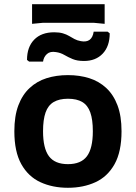

<svg xmlns="http://www.w3.org/2000/svg" viewBox="-20 -878 644 910"><path d="M302 12Q229 12 171.5 -14.5Q114 -41 81 -100Q48 -159 48 -256Q48 -328 67 -378.5Q86 -429 120.5 -461Q155 -493 201 -507.5Q247 -522 302 -522Q357 -522 403 -507.5Q449 -493 483.5 -461Q518 -429 537 -378.5Q556 -328 556 -256Q556 -159 523 -100Q490 -41 432.5 -14.5Q375 12 302 12ZM302 -100Q364 -100 392 -137.5Q420 -175 420 -256Q420 -311 408 -345Q396 -379 370 -394.5Q344 -410 302 -410Q261 -410 234.5 -394.5Q208 -379 196 -345Q184 -311 184 -256Q184 -175 212 -137.5Q240 -100 302 -100ZM237 -725Q261 -725 278 -720Q295 -715 307.5 -707.5Q320 -700 333 -693Q346 -686 363 -683Q416 -673 424 -728H490L500 -720Q500 -659 467 -624Q434 -589 378 -589Q346 -589 324.5 -598Q303 -607 285 -617.5Q267 -628 246 -631Q218 -636 202.5 -622Q187 -608 184 -586H118L108 -594Q108 -655 142 -690Q176 -725 237 -725ZM132 -858H476V-765L424 -770H184L132 -765Z"/></svg>

Font: AR One Sans
Style: Bold
Weight: 700
Designer: Niteesh Yadav
Foundry: Niteesh Yadav
Version: Version 1.001;gftools[0.9.33]